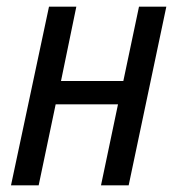

<svg xmlns="http://www.w3.org/2000/svg" viewBox="-20 -556 531 576"><path d="M13 0H96L147 -243H334L283 0H366L479 -536H397L350 -313H163L209 -536H127Z"/></svg>

Font: Noto Sans Display SemiCondensed
Style: Italic
Weight: 400
Width: 4
Italic angle: -12°
Designer: Monotype Design Team
Foundry: Monotype Imaging Inc.
Version: Version 1.900